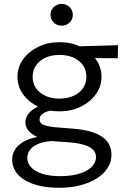

<svg xmlns="http://www.w3.org/2000/svg" viewBox="-20 -710 629 956"><path d="M274.5 225Q220 225 176.8 215Q133.5 205 103 186.5Q72.5 168 56.5 142Q40.5 116 40.5 84Q40.5 57.5 54.5 35Q68.5 12.5 96.2 -3.8Q124 -20 165.5 -28Q136 -42 121.2 -60Q106.5 -78 106.5 -101.5Q106.5 -121 117.8 -138Q129 -155 150 -168.5Q171 -182 200.2 -191.2Q229.5 -200.5 265.5 -203.5L286 -165Q253.5 -165 229 -159Q204.5 -153 190.8 -142Q177 -131 177 -115.5Q177 -95 200 -87Q223 -79 259 -76L342 -69.5Q404 -65 447 -49.8Q490 -34.5 512.5 -7Q535 20.5 535 61.5Q535 96 516.2 125.8Q497.5 155.5 462.8 177.8Q428 200 380.2 212.5Q332.5 225 274.5 225ZM277.5 167Q362 167 410 140.2Q458 113.5 458 71.5Q458 39.5 424.2 21.5Q390.5 3.5 323 -1.5L236 -7.5Q198.5 -5 171.2 6Q144 17 130 35Q116 53 116 76Q116 103 135.5 123.5Q155 144 191 155.5Q227 167 277.5 167ZM276.5 -155.5Q218 -155.5 170.5 -178.5Q123 -201.5 95 -240.5Q67 -279.5 67 -328Q67 -376 95.2 -415Q123.5 -454 170.8 -477Q218 -500 276.5 -500Q334.5 -500 381.8 -477Q429 -454 457.2 -415Q485.5 -376 485.5 -328Q485.5 -280 457.5 -241Q429.5 -202 382 -178.8Q334.5 -155.5 276.5 -155.5ZM276.5 -219Q316 -219 346.2 -232.8Q376.5 -246.5 393.2 -271Q410 -295.5 410 -328Q410 -376.5 373 -406.5Q336 -436.5 276.5 -436.5Q236.5 -436.5 206.5 -422.8Q176.5 -409 159.5 -384.5Q142.5 -360 142.5 -328Q142.5 -279.5 179.8 -249.2Q217 -219 276.5 -219ZM354 -421.5 327 -478 567.5 -485 566.5 -420ZM287 -582Q264 -582 247.8 -597.5Q231.5 -613 231.5 -636Q231.5 -659.5 247.8 -675Q264 -690.5 287 -690.5Q310 -690.5 326.2 -675Q342.5 -659.5 342.5 -636Q342.5 -613 326.2 -597.5Q310 -582 287 -582Z"/></svg>

Font: Geologica Cursive ExtraLight
Style: Regular
Weight: 250
Designer: Sindre Bremnes, Frode Helland
Foundry: Monokrom Skriftforlag AS
Version: Version 1.010;gftools[0.9.28]